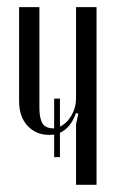

<svg xmlns="http://www.w3.org/2000/svg" viewBox="-20 -515 325 535"><path d="M191.9 -200.2Q176.8 -158.2 147 -145V-77.1H130.9V-140.1Q126 -139.2 116.2 -139.2Q80.6 -139.2 56.9 -164.3Q33.2 -189.5 33.2 -233.9V-495.1H89.8V-213.9Q89.8 -186.5 97.9 -171.9Q106 -157.2 130.9 -157.2V-240.2H147V-162.1Q166.5 -171.4 179.2 -193.4Q191.9 -215.3 191.9 -240.2V-495.1H249V0H191.9V-168.9L198.2 -198.2Z"/></svg>

Font: Moniqa Narrow Heading
Style: Regular
Weight: 400
Width: 4
Designer: Rajesh Rajput
Foundry: Rajesh Rajput
Version: Version 1.000